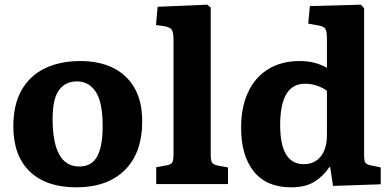

<svg xmlns="http://www.w3.org/2000/svg" viewBox="-20 -787 1672 821"><path d="M306 14Q178 14 107.5 -53.5Q37 -121 37 -247Q37 -340 72.5 -402Q108 -464 172.5 -495Q237 -526 324 -526Q403 -526 462 -497.5Q521 -469 554.5 -412Q588 -355 588 -268Q588 -133 513.5 -59.5Q439 14 306 14ZM319 -75Q372 -75 395.5 -118Q419 -161 419 -247Q419 -350 389.5 -394.5Q360 -439 309 -439Q260 -439 232.5 -402Q205 -365 205 -279Q205 -75 319 -75Z M648 0V-72L693 -80Q711 -83 716.5 -92Q722 -101 722 -129V-614Q722 -648 715 -659Q708 -670 683 -675L647 -680L654 -758L866 -767L881 -755V-127Q881 -103 886 -93Q891 -83 912 -79L955 -71V0Z M1225 14Q1120 14 1065.5 -53.5Q1011 -121 1011 -241Q1011 -328 1040.5 -392Q1070 -456 1126.5 -491Q1183 -526 1262 -526Q1297 -526 1326.5 -518Q1356 -510 1378 -497V-623Q1378 -653 1371 -664Q1364 -675 1337 -679L1298 -686L1305 -761L1523 -767L1537 -752V-122Q1537 -99 1542.5 -91Q1548 -83 1570 -79L1608 -71V1L1404 8L1392 -72H1388Q1363 -34 1324.5 -10Q1286 14 1225 14ZM1279 -85Q1325 -85 1351.5 -118Q1378 -151 1378 -209V-399Q1358 -413 1334.5 -421Q1311 -429 1284 -429Q1178 -429 1178 -252Q1178 -85 1279 -85Z"/></svg>

Font: Literata 12pt
Style: Bold
Weight: 700
Designer: Latin by Veronika Burian and Jose Scaglione. Greek by Irene Vlachou. Cyrillic by Vera Evstafieva.
Foundry: TypeTogether
Version: Version 3.002